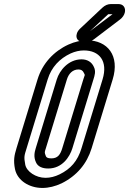

<svg xmlns="http://www.w3.org/2000/svg" viewBox="-20 -897 638 948"><path d="M394.1 -648C470.1 -648 514.2 -596 486.4 -505L382.4 -165C363.2 -102 329.3 -63 274 -36C251.6 -25 227.8 -19 204.8 -19C156.8 -19 111.3 -50 104.7 -84C96.9 -124 100.7 -130 111.4 -165L215.4 -505C234 -566 274.9 -608 328.5 -633C350.6 -643 373.1 -648 394.1 -648ZM409.4 -698C380.4 -698 349.3 -691 318 -677C245.9 -644 189.5 -584 165.4 -505L61.4 -165C50.7 -130 45.4 -106 54 -62C65.8 -6 123.5 31 189.5 31C220.5 31 253 23 284.6 8C358.9 -29 408.9 -88 432.4 -165L536.4 -505C572.2 -622 511.4 -698 409.4 -698ZM443.3 -567C432.7 -591 410.7 -604 382.7 -604C317.7 -604 273.8 -549 260.4 -505L156.4 -165C150.3 -145 145.3 -122 157.4 -96C166.6 -74 189.9 -65 217.9 -65C286.9 -65 324.3 -122 337.4 -165L441.4 -505C447.2 -524 454.6 -545 443.3 -567ZM391.4 -505 287.4 -165C277.4 -132 264.2 -115 233.2 -115C215.2 -115 208.7 -120 206.5 -126C198.6 -146 200.3 -145 206.4 -165L310.4 -505C319 -533 338.4 -554 367.4 -554C380.4 -554 388.8 -549 394.2 -537C400.6 -522 400.3 -534 391.4 -505ZM424.2 -743 513.5 -826C514.5 -826 514.8 -827 514.8 -827H535.8ZM387.3 -691H408.3C422.3 -691 430.9 -693 445.2 -704L572.9 -801C597.7 -820 603.6 -849 591.5 -865C585.9 -873 576.1 -877 564.1 -877H528.1C512.1 -877 498.3 -871 484.3 -858L374.8 -755C346.6 -728 354.3 -691 387.3 -691Z"/></svg>

Font: DIN Rundschrift
Style: EngKontKu
Weight: 400
Width: 3
Version: Version 1.027